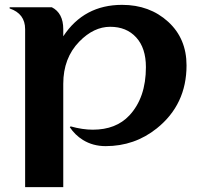

<svg xmlns="http://www.w3.org/2000/svg" viewBox="-20 -767 819 787"><path d="M83 0V-647.5Q83 -710.9 19.5 -732.4V-737.3H192.4Q239.3 -713.4 239.3 -647.5V-618.2Q324.2 -747.1 480.5 -747.1Q593.3 -747.1 669.4 -677.7Q744.6 -608.9 744.6 -499Q744.6 -338.4 622.6 -240.7Q531.7 -168 413.1 -168Q360.8 -168 319.8 -193.4Q287.6 -213.4 266.1 -245.6L269.5 -249Q318.4 -235.4 360.4 -235.4Q455.6 -235.4 510.3 -293.9Q578.1 -366.7 578.1 -491.7Q578.1 -570.3 538.1 -613.8Q498.5 -657.2 431.6 -657.2Q364.3 -657.2 305.2 -596.7Q239.3 -529.3 239.3 -423.3V0Z"/></svg>

Font: Berenika
Style: Bold
Weight: 700
Designer: Wojciech Kalinowski "wmk69" (wmk69@o2.pl)
Foundry: Wojciech Kalinowski "wmk69" (wmk69@o2.pl)
Version: Version 3.1.0; 2021-05-14